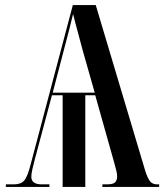

<svg xmlns="http://www.w3.org/2000/svg" viewBox="-20 -734 645 754"><path d="M3 0H174V-10H144Q103 -10 103 -40Q103 -51 107.5 -71Q112 -91 118 -113L184 -360H226V0H315V-360H354L428 -97Q432 -82 436 -67Q440 -52 440 -42Q440 -26 432 -18Q424 -10 399 -10H382V0H605V-10H597Q580 -10 570.5 -20.5Q561 -31 551 -61L356 -714H266L100 -87Q88 -40 75 -25Q62 -10 35 -10H3ZM187 -370 233 -546Q243 -583 251 -614.5Q259 -646 267 -679Q275 -646 284 -614Q293 -582 304 -539L352 -370Z"/></svg>

Font: Noto Serif Display Condensed Semi
Style: Regular
Weight: 600
Width: 3
Designer: Monotype Design Team
Foundry: Monotype Imaging Inc.
Version: Version 1.900